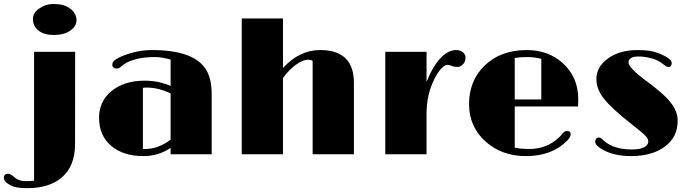

<svg xmlns="http://www.w3.org/2000/svg" viewBox="-66 -785 3502 977"><path d="M101.6 -688.5Q101.6 -719.2 132.8 -741.2Q166 -764.6 203.1 -764.6Q240.2 -764.6 260.5 -757.3Q280.8 -750 294.9 -738.3Q323.2 -714.4 323.2 -682.6Q323.2 -650.9 291 -628.9Q258.8 -606.9 208.5 -606.9Q158.2 -606.9 129.9 -629.4Q101.6 -651.9 101.6 -688.5ZM-24.9 99.1Q-13.7 99.1 -0.2 110.8Q13.2 122.6 21.5 127Q40.5 136.7 65.4 136.7Q90.3 136.7 107.4 134.3V-521.5H316.4L315.9 -51.8Q315.9 62 246.1 120.1Q182.6 172.4 73.2 172.4Q17.1 172.4 -6.8 160.6Q-46.4 141.6 -46.4 120.4Q-46.4 99.1 -24.9 99.1Z M802.2 -32.2Q739.7 9.3 663.6 9.3Q562.5 9.3 501.5 -41.5Q438 -93.8 438 -186.5Q438 -268.6 501 -321.3Q565.4 -374.5 670.4 -374.5Q740.7 -374.5 802.2 -347.7V-481.9Q757.8 -494.6 723.9 -494.6Q689.9 -494.6 666.5 -491.7Q643.1 -488.8 622.1 -482.9Q576.7 -470.2 553.2 -448.7Q539.6 -436 528.3 -436Q517.1 -436 511.2 -441.7Q505.4 -447.3 505.4 -454.1Q505.4 -460.9 507.8 -466.6Q510.3 -472.2 517.1 -478Q531.7 -490.7 565.9 -503.4Q636.7 -530.3 708 -530.3Q924.8 -530.3 984.9 -426.8Q1011.2 -380.9 1011.2 -306.2V0H802.2ZM802.2 -309.6Q740.7 -339.4 679.7 -339.4Q669.9 -339.4 661.1 -337.9V-27.3Q663.6 -26.9 666.5 -26.9Q669.4 -26.9 672.4 -26.9Q739.3 -26.9 802.2 -74.2Z M1563 -530.3Q1734.9 -530.3 1734.9 -363.3V0H1524.9V-475.1Q1516.1 -481 1501.7 -481Q1487.3 -481 1471.7 -474.1Q1456.1 -467.3 1439 -455.1Q1402.3 -428.2 1374 -387.7V0H1164.1V-690.9H1374V-439Q1457.5 -530.3 1563 -530.3Z M1894.5 -521.5H2104.5V-368.2Q2138.2 -451.7 2177 -491Q2215.8 -530.3 2254.9 -530.3Q2276.9 -530.3 2289.8 -518.8Q2302.7 -507.3 2302.7 -493.2Q2302.7 -479 2298.8 -470.7Q2294.9 -462.4 2288.6 -456.5Q2275.4 -444.3 2263.7 -444.3Q2245.1 -444.3 2236.3 -448.2Q2221.2 -455.1 2209.5 -455.1Q2197.8 -455.1 2179.7 -436.3Q2161.6 -417.5 2145 -384.3Q2104.5 -303.2 2104.5 -208.5V0H1894.5Z M2818.8 -118.7Q2837.9 -118.7 2837.9 -101.1Q2837.9 -87.9 2820.8 -69.8Q2743.7 9.3 2609.4 9.3Q2488.8 9.3 2406.2 -63.5Q2320.8 -139.2 2320.8 -254.9Q2320.8 -373 2397.9 -449.2Q2479.5 -530.3 2614.7 -530.3Q2723.1 -530.3 2796.9 -464.4Q2876.5 -393.6 2876.5 -278.3Q2876.5 -261.7 2875.5 -243.2H2553.2V-33.7Q2586.4 -26.9 2627.9 -26.9Q2715.8 -26.9 2777.8 -85Q2790.5 -97.7 2795.9 -105Q2807.1 -118.7 2818.8 -118.7ZM2688.5 -485.4Q2656.7 -494.6 2616.7 -494.6Q2576.7 -494.6 2553.2 -489.3V-278.8H2688.5Z M2962.4 -65.4Q2962.4 -72.8 2967.5 -78.9Q2972.7 -85 2981 -85Q2989.3 -85 2994.6 -80.1Q2994.6 -80.1 3006.8 -68.8Q3057.6 -24.4 3148.9 -24.4Q3210.4 -24.4 3228 -49.8Q3232.9 -56.6 3232.9 -63.7Q3232.9 -70.8 3230.2 -77.4Q3227.5 -84 3218.8 -93.5Q3210 -103 3193.8 -116.2L3150.9 -150.9Q3044.4 -233.9 3004.9 -285.6Q2968.8 -333 2968.8 -382.3Q2968.8 -444.3 3025.9 -486.3Q3085 -530.3 3178.7 -530.3Q3244.6 -530.3 3282.7 -515.1Q3320.8 -500 3336.4 -487.5Q3352.1 -475.1 3352.1 -464.8Q3352.1 -443.8 3335.4 -443.8Q3327.6 -443.8 3321 -449.5Q3314.5 -455.1 3294.9 -468.5Q3275.4 -481.9 3243.2 -489.7Q3210.9 -497.6 3183.1 -497.6Q3155.3 -497.6 3143.8 -488.8Q3132.3 -480 3132.3 -471.4Q3132.3 -462.9 3135.7 -455.3Q3139.2 -447.8 3148.4 -437.5Q3169.9 -412.1 3217.3 -377.4Q3264.6 -342.8 3297.4 -314Q3330.1 -285.2 3348.6 -260.7Q3382.3 -216.8 3382.3 -171.9Q3382.3 -127 3365.7 -95Q3349.1 -63 3318.4 -40Q3253.4 9.3 3145 9.3Q3058.1 9.3 3000 -23.9Q2962.4 -44.9 2962.4 -65.4Z"/></svg>

Font: Limelight
Style: Regular
Weight: 400
Designer: Nicole Fally
Foundry: Nicole Fally
Version: Version 1.002